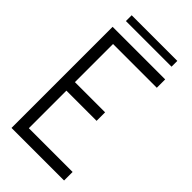

<svg xmlns="http://www.w3.org/2000/svg" viewBox="-248 -873 940 940"><g transform="rotate(45 222.0 -403.0)"><path d="M66 -766V-806H382V-766ZM40 0V-700H404V-642H101V-378H310V-319H101V-59H404V0Z"/></g></svg>

Font: Stick No Bills Light
Style: Regular
Weight: 300
Version: Version 2.000